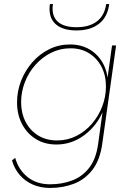

<svg xmlns="http://www.w3.org/2000/svg" viewBox="-20 -717 646 946"><path d="M227 209Q180 209 142 192.5Q104 176 77.5 145.5Q51 115 39 73L55 61Q71 119 115.5 155Q160 191 227 191Q286 191 336 172Q386 153 420 109Q454 65 464 -11L487 -178L490 -175Q459 -99 396.5 -52Q334 -5 258 -5Q200 -5 156.5 -32Q113 -59 88.5 -106Q64 -153 64 -212Q64 -268 84 -319Q104 -370 139.5 -410.5Q175 -451 222.5 -474.5Q270 -498 325 -498Q400 -498 450.5 -452Q501 -406 511 -329L509 -327L532 -493H552L484 -10Q473 71 436 119Q399 167 345 188Q291 209 227 209ZM261 -25Q313 -25 357 -47.5Q401 -70 433.5 -108Q466 -146 484 -193.5Q502 -241 502 -291Q502 -346 480 -388Q458 -430 419 -454.5Q380 -479 327 -479Q276 -479 232 -457Q188 -435 154.5 -397.5Q121 -360 102.5 -312Q84 -264 84 -213Q84 -160 106 -117Q128 -74 168 -49.5Q208 -25 261 -25ZM357 -567Q293 -567 258.5 -594.5Q224 -622 224 -674Q224 -679 224.5 -685.5Q225 -692 226 -697H241Q240 -690 239.5 -685Q239 -680 239 -675Q239 -630 269 -606.5Q299 -583 357 -583Q421 -583 458.5 -612.5Q496 -642 503 -697H518Q510 -633 468 -600Q426 -567 357 -567Z"/></svg>

Font: Hanken Grotesk Thin
Style: Italic
Weight: 250
Italic angle: -8°
Designer: Alfredo Marco Pradil
Foundry: Hanken Design Co.
Version: Version 3.013